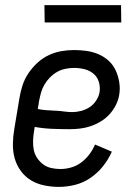

<svg xmlns="http://www.w3.org/2000/svg" viewBox="-20 -724 540 752"><path d="M210 8Q181 8 152.5 2Q124 -4 101 -18Q78 -32 61.5 -54.5Q45 -77 37.5 -104Q30 -131 30.5 -160.5Q31 -190 36 -219L56 -339Q60 -364 68 -389Q76 -414 91 -436.5Q106 -459 126 -477.5Q146 -496 170 -507.5Q194 -519 219.5 -523.5Q245 -528 270 -528Q295 -528 319.5 -524.5Q344 -521 366 -511.5Q388 -502 405.5 -486Q423 -470 433 -448.5Q443 -427 447 -402.5Q451 -378 447 -353Q444 -333 434 -313Q424 -293 409 -276.5Q394 -260 375 -248.5Q356 -237 335.5 -230Q315 -223 294 -220.5Q273 -218 252 -218Q218 -218 183 -219.5Q148 -221 116 -227L113 -208Q110 -190 109.5 -171.5Q109 -153 112.5 -136Q116 -119 126 -104.5Q136 -90 149.5 -80Q163 -70 180.5 -66Q198 -62 217 -62Q237 -62 258.5 -68Q280 -74 298 -87.5Q316 -101 330 -119.5Q344 -138 352 -158L418 -130Q405 -100 383.5 -73Q362 -46 334 -27Q306 -8 274 0Q242 8 210 8ZM263 -285Q280 -285 297.5 -289.5Q315 -294 330.5 -304Q346 -314 356.5 -330Q367 -346 370 -363Q373 -384 367 -403.5Q361 -423 346 -435.5Q331 -448 311 -453Q291 -458 270 -458Q254 -458 236.5 -454.5Q219 -451 204 -442.5Q189 -434 176 -421Q163 -408 154 -392.5Q145 -377 140.5 -360.5Q136 -344 133 -328L128 -297Q143 -294 160.5 -292.5Q178 -291 195.5 -290.5Q213 -290 229.5 -287.5Q246 -285 263 -285ZM455 -636H155L154 -704H454Z"/></svg>

Font: Iosevka Custom
Style: Italic
Weight: 400
Italic angle: -9°
Monospace: yes
Designer: Belleve Invis
Foundry: Belleve Invis
Version: Version 30.3.3; ttfautohint (v1.8.3)